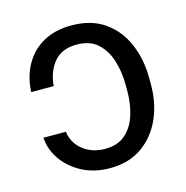

<svg xmlns="http://www.w3.org/2000/svg" viewBox="-88 -637 708 730"><g transform="rotate(-15 266.0 -272.0)"><path d="M42.5 -167.5H130.9Q134.3 -138.7 151.1 -115.7Q168 -92.8 195.8 -79.3Q223.6 -65.9 257.8 -65.9Q310.1 -65.9 340.3 -93.8Q370.6 -121.6 383.5 -164.8Q396.5 -208 396.5 -254.4V-280.3Q396.5 -331.1 382.8 -376Q369.1 -420.9 338.4 -449Q307.6 -477.1 255.4 -477.1Q197.3 -477.1 166.7 -440.9Q136.2 -404.8 130.9 -347.2H42.5Q45.4 -408.2 71.8 -454.6Q98.1 -501 144.5 -526.9Q190.9 -552.7 254.9 -552.7Q333 -552.7 385.3 -515.9Q437.5 -479 463.6 -417.5Q489.7 -356 489.7 -280.3V-254.4Q489.7 -183.6 462.9 -123.3Q436 -63 384.3 -26.6Q332.5 9.8 257.8 9.8Q197.3 9.8 149.7 -14.9Q102.1 -39.6 73.7 -80.1Q45.4 -120.6 42.5 -167.5Z"/></g></svg>

Font: V-Inter
Style: Regular-375
Weight: 375
Designer: Rasmus Andersson
Foundry: rsms
Version: Version 4.000;git-4146feb